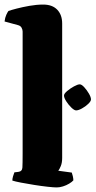

<svg xmlns="http://www.w3.org/2000/svg" viewBox="-30 -820 418 840"><path d="M218 0Q205 0 178 -3Q151 -6 119.5 -11Q88 -16 62 -21Q36 -26 24 -30Q24 -38 27 -48.5Q30 -59 33 -66L50 -68Q67 -70 68 -87Q69 -104 69 -147V-682Q69 -690 64.5 -698.5Q60 -707 49 -710L-10 -726Q-8 -743 -2.5 -755Q3 -767 7 -772Q18 -776 43 -782.5Q68 -789 99 -794.5Q130 -800 159 -800Q199 -800 220.5 -777.5Q242 -755 242 -717V-129Q242 -108 236 -93.5Q230 -79 225 -73L284 -65Q286 -60 288.5 -49.5Q291 -39 291 -31Q285 -24 272.5 -16.5Q260 -9 245.5 -4.5Q231 0 218 0ZM303 -337Q295 -337 282.5 -349Q270 -361 260 -376.5Q250 -392 250 -402Q250 -410 263.5 -421.5Q277 -433 293.5 -442Q310 -451 319 -451Q327 -451 338.5 -438.5Q350 -426 359 -410.5Q368 -395 368 -385Q368 -377 356 -365.5Q344 -354 328.5 -345.5Q313 -337 303 -337Z"/></svg>

Font: Texturina Medium 12pt Black
Style: Regular
Weight: 900
Version: Version 1.002